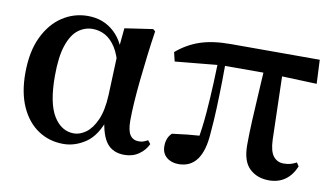

<svg xmlns="http://www.w3.org/2000/svg" viewBox="-62 -686 1450 836"><g transform="rotate(10 662.5 -268.0)"><path d="M256.3 15.5Q193.6 15.5 144.7 -17.2Q95.7 -49.9 68 -111.3Q40.2 -172.8 40.2 -259.4Q40.2 -354.6 71.3 -419.6Q102.3 -484.6 153.6 -518.3Q204.8 -551.9 266.1 -551.9Q335.7 -551.9 383.5 -507.5Q431.3 -463.2 446 -381.8H452.5L431.2 -353.7Q419.2 -407.4 398.7 -439.4Q378.2 -471.4 352 -485.7Q325.8 -499.9 296.4 -499.9Q261.7 -499.9 232.8 -478.2Q204 -456.5 186.6 -406.1Q169.2 -355.7 169.2 -269.8Q169.2 -149.6 203.6 -93.6Q238.1 -37.6 293.5 -37.6Q320.2 -37.6 346.6 -56.6Q372.9 -75.6 391.7 -117.3Q410.5 -159.1 413.8 -227.4L421.6 -428L431.1 -526.6L555.4 -545L565.4 -536.5Q556.9 -481.4 550.1 -424.9Q543.2 -368.4 537.7 -315.4Q532.2 -262.4 529.2 -216.4Q526.2 -170.4 526.2 -135.4Q526.2 -91.4 539.2 -72.1Q552.2 -52.7 577.7 -52.7Q590.9 -52.7 600.2 -56.3Q609.5 -60 618 -64.5L629.7 -49.4Q617 -21.7 590 -2.7Q563 16.2 526.5 16.2Q475.9 16.2 449.1 -17.1Q422.3 -50.5 413.4 -127.3L428.4 -128.7Q402.2 -48.4 355 -16.4Q307.8 15.5 256.3 15.5Z M765.5 14.9Q733.3 14.9 712.4 -2.8Q691.6 -20.5 691.6 -51.8Q691.6 -69.5 697.1 -84.4Q702.6 -99.3 714.8 -110.4Q748.2 -114.9 782.4 -118.5Q816.7 -122 855.7 -124.7L829.8 -95.7Q841.4 -159.4 846.9 -227.7Q852.4 -296 855.1 -361.3Q857.8 -426.6 859.3 -482H891.5Q891.5 -431.1 890.5 -371.7Q889.5 -312.4 887.2 -253.3Q884.9 -194.3 880.1 -142.7Q875.4 -64.5 846.8 -24.8Q818.2 14.9 765.5 14.9ZM671.9 -422.1 662.3 -462.2Q708.5 -501.9 764.2 -520.7Q819.9 -539.4 898.8 -539.4H1292.8L1297.7 -433.8L1094.1 -441.5H876ZM1165.5 16.2Q1112.9 16.2 1079.4 -15.6Q1045.9 -47.4 1045.9 -119.3Q1045.9 -169 1048.9 -228.9Q1051.8 -288.8 1055.8 -353.8Q1059.7 -418.8 1063.2 -482H1142.6L1151.3 -160.9Q1153.3 -109.4 1170.6 -88.3Q1187.9 -67.1 1215.2 -67.1Q1234.2 -67.1 1246.7 -70.9Q1259.2 -74.7 1272.6 -81.7L1282.8 -65.8Q1265.4 -24.9 1235.8 -4.3Q1206.2 16.2 1165.5 16.2Z"/></g></svg>

Font: Noto Serif JP
Style: Regular
Weight: 200
Designer: Ryoko NISHIZUKA 西塚涼子 (kana & ideographs); Frank Grießhammer (Latin, Greek & Cyrillic); Wenlong ZHANG 张文龙 (bopomofo); San
Foundry: Adobe
Version: Version 2.001;hotconv 1.1.0;makeotfexe 2.6.0